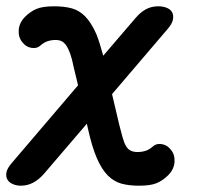

<svg xmlns="http://www.w3.org/2000/svg" viewBox="-37 -580 657 610"><path d="M494 -486 319 -281 342 -183Q348 -160 352.5 -143.5Q357 -127 363 -116.5Q369 -106 378 -101.5Q387 -97 400 -97Q414 -97 426 -101Q438 -105 449 -115Q460 -125 477.5 -122Q495 -119 506 -104Q519 -89 517.5 -65.5Q516 -42 497 -23Q481 -7 461.5 1.5Q442 10 405 10Q373 10 349 3.5Q325 -3 305.5 -22.5Q286 -42 270.5 -78Q255 -114 242 -173L239 -187L102 -27Q86 -9 68 0.5Q50 10 29 10Q16 10 4 5Q-8 0 -13.5 -9.5Q-19 -19 -16.5 -32.5Q-14 -46 2 -64L211 -309L197 -367Q192 -393 186 -409.5Q180 -426 173.5 -435.5Q167 -445 159 -449Q151 -453 140 -453Q126 -453 114 -449Q102 -445 91 -435Q80 -425 62.5 -428Q45 -431 34 -446Q21 -461 22.5 -484.5Q24 -508 43 -527Q59 -543 78.5 -551.5Q98 -560 135 -560Q167 -560 191 -553.5Q215 -547 234 -527.5Q253 -508 269 -472Q280 -444 291 -403L393 -522Q409 -541 426.5 -550.5Q444 -560 466 -560Q480 -560 492 -555.5Q504 -551 509.5 -541.5Q515 -532 512.5 -518Q510 -504 494 -486Z"/></svg>

Font: Maple Mono NL SemiBold
Style: Italic
Weight: 600
Italic angle: -10°
Monospace: yes
Designer: subframe7536
Version: Version 7.000